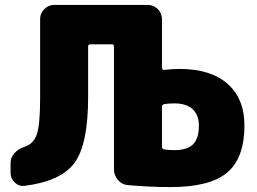

<svg xmlns="http://www.w3.org/2000/svg" viewBox="-20 -750 1046 780"><path d="M688 -140Q740 -140 764 -163.5Q788 -187 788 -240Q788 -283 762.5 -306.5Q737 -330 688 -330Q666 -330 647 -327Q638 -325 638 -316V-154Q638 -145 647 -143Q668 -140 688 -140ZM708 -470Q836 -470 904.5 -409.5Q973 -349 973 -240Q973 -108 903 -49Q833 10 673 10Q589 10 499 2Q475 0 459 -19Q443 -38 443 -62V-561Q443 -570 435 -570H347Q338 -570 338 -561V-355Q338 -165 283.5 -89.5Q229 -14 80 5Q58 8 40.5 -8Q23 -24 23 -47V-88Q23 -110 39 -128Q55 -146 78 -153Q117 -165 130 -205.5Q143 -246 143 -350V-673Q143 -696 160 -713Q177 -730 200 -730H581Q604 -730 621 -713Q638 -696 638 -673V-474Q638 -471 640.5 -468Q643 -465 646 -466Q684 -470 708 -470Z"/></svg>

Font: Rounded Mplus 1c Black
Style: Regular
Weight: 900
Version: Version 1.059.20150529